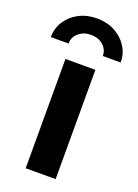

<svg xmlns="http://www.w3.org/2000/svg" viewBox="-185 -813 626 874"><g transform="rotate(20 128.0 -376.0)"><path d="M56.2 0V-529.3H201.2V0ZM128.9 -752Q177.7 -752 215.8 -731.7Q253.9 -711.4 275.9 -677Q297.9 -642.6 297.9 -600.1H211.4Q211.4 -631.3 187.7 -651.9Q164.1 -672.4 128.4 -672.4Q93.3 -672.4 69.3 -651.9Q45.4 -631.3 45.4 -600.1H-40.5Q-40.5 -642.6 -18.6 -677Q3.4 -711.4 41.7 -731.7Q80.1 -752 128.9 -752Z"/></g></svg>

Font: Inter 24pt
Style: Bold
Weight: 700
Designer: Rasmus Andersson
Foundry: rsms
Version: Version 4.001;git-66647c0bb